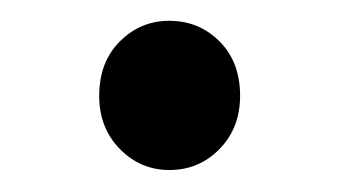

<svg xmlns="http://www.w3.org/2000/svg" viewBox="-20 -146 318 180"><path d="M138.8 13.4Q111.7 13.4 92.4 -6.3Q73 -26 73 -56.1Q73 -87.9 92.4 -107.2Q111.7 -126.5 138.8 -126.5Q166.5 -126.5 185.8 -107.2Q205.1 -87.9 205.1 -56.1Q205.1 -26 185.8 -6.3Q166.5 13.4 138.8 13.4Z"/></svg>

Font: Noto Sans KR Thin
Style: Regular
Weight: 100
Designer: Ryoko NISHIZUKA 西塚涼子 (kana, bopomofo & ideographs); Paul D. Hunt (Latin, Greek & Cyrillic); Sandoll Communications 산돌커뮤니
Foundry: Adobe
Version: Version 2.004-H2;hotconv 1.0.118;makeotfexe 2.5.65603